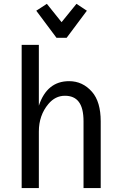

<svg xmlns="http://www.w3.org/2000/svg" viewBox="-20 -962 626 982"><path d="M424.3 -907.2 320.8 -768.6H269L165.5 -907.2L219.7 -942.4L294.9 -848.6L371.1 -942.4ZM90.8 0V-732.4H178.7V-421.4Q220.2 -546.9 333.5 -546.9Q402.8 -546.9 450.7 -492.2Q495.1 -441.4 495.1 -341.3V0H407.2V-341.3Q407.2 -410.2 382.3 -441.9Q358.9 -472.2 312 -472.2Q262.7 -472.2 227.5 -430.2Q178.7 -372.1 178.7 -289.1V0Z"/></svg>

Font: Consola Mono
Style: Book
Weight: 400
Monospace: yes
Version: Version 2.001